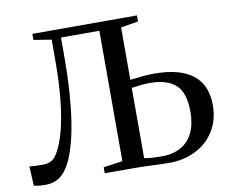

<svg xmlns="http://www.w3.org/2000/svg" viewBox="-81 -845 1133 952"><g transform="rotate(-10 486.0 -369.0)"><path d="M75 5.5Q53 5.5 39 3.8Q25 2 15.5 -0.5L10.5 -98.5Q21.5 -97 35.8 -96Q50 -95 78 -95Q92.5 -95 105.8 -98.5Q119 -102 130.8 -111.5Q142.5 -121 152 -138Q175.5 -177.5 192.5 -240.8Q209.5 -304 219 -393.5Q228.5 -483 228.5 -601.5V-698L139 -712.5V-743H665.5V-712.5L578 -698V-434.5Q608.5 -438.5 639.5 -441.2Q670.5 -444 700.5 -444Q828.5 -444 893.8 -392.8Q959 -341.5 959 -241Q959 -165 924.2 -109.8Q889.5 -54.5 830.2 -24.8Q771 5 695.5 5Q676 5 646 3.8Q616 2.5 584.2 1.2Q552.5 0 526.5 0H372.5V-30L469 -44V-700.5H276L275.5 -590.5Q275.5 -506 270.2 -428.8Q265 -351.5 254.8 -284.5Q244.5 -217.5 229.2 -163.8Q214 -110 193.5 -72.5Q171.5 -32 142.5 -13.2Q113.5 5.5 75 5.5ZM665 -33.5Q724 -33.5 763.8 -56.5Q803.5 -79.5 823.8 -123Q844 -166.5 844 -227.5Q844 -324 799.8 -363Q755.5 -402 671 -402Q646.5 -402 623.5 -399.5Q600.5 -397 578 -393.5V-40Q590.5 -37 613.5 -35.2Q636.5 -33.5 665 -33.5Z"/></g></svg>

Font: Merriweather 96pt
Style: Regular
Weight: 400
Version: Version 2.100